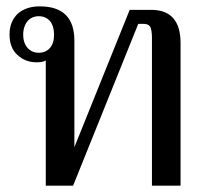

<svg xmlns="http://www.w3.org/2000/svg" viewBox="-20 -584 650 604"><path d="M124 -394C124 -394 124 0 124 0C124 0 210 0 210 0C210 0 415 -509 415 -509C415 -509 431 -509 431 -509C442 -509 449 -506 453 -499C456 -492 458 -481 458 -466C458 -466 458 0 458 0C458 0 548 0 548 0C548 0 548 -449 548 -449C548 -518 517 -553 456 -553C456 -553 388 -553 388 -553C388 -553 214 -121 214 -121C214 -121 214 -456 214 -456C214 -528 178 -564 105 -564C76 -564 53 -556 36 -541C19 -525 10 -503 10 -476C10 -448 18 -426 35 -411C51 -396 71 -388 95 -388C109 -388 119 -390 124 -394ZM137 -433C128 -423 116 -418 102 -418C88 -418 76 -423 67 -433C58 -443 53 -457 53 -475C53 -493 58 -507 67 -518C76 -528 88 -533 102 -533C116 -533 128 -528 137 -518C146 -507 150 -493 150 -475C150 -457 146 -443 137 -433Z"/></svg>

Font: BUSH 25 TRIRONG
Style: Regular
Weight: 400
Designer: Katatrad Team
Foundry: CadsonDemak